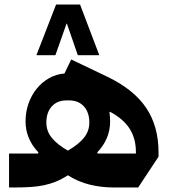

<svg xmlns="http://www.w3.org/2000/svg" viewBox="-20 -829 746 849"><path d="M150 -155Q93 -215 93 -292Q93 -334 106 -371Q119 -408 142 -436.5Q165 -465 196.5 -483Q228 -501 265 -504L295 -566L454 -490Q571 -434 626 -352.5Q681 -271 681 -156V-136L591 0H482Q428 0 377 -12.5Q326 -25 280 -54Q254 -37 228.5 -26.5Q203 -16 175 -10Q147 -4 114 -2Q81 0 40 0H20V-150H148ZM280 -163Q327 -190 351 -219.5Q375 -249 375 -287Q375 -332 351 -358.5Q327 -385 286 -385H274Q233 -385 209 -358.5Q185 -332 185 -287Q185 -249 209 -219.5Q233 -190 280 -163ZM464 -332Q467 -312 467 -292Q467 -215 410 -155L412 -150H581V-156Q581 -216 553.5 -259.5Q526 -303 466 -335ZM419 -585H324L276 -724H274L225 -585H141L228 -809H334Z"/></svg>

Font: IBM Plex Arabic
Style: Bold
Weight: 700
Designer: Mike Abbink, Paul van der Laan, Pieter van Rosmalen, Wael Morcos, Khajak Apelian
Foundry: Bold Monday
Version: Version 1.0